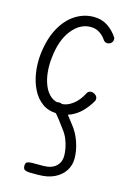

<svg xmlns="http://www.w3.org/2000/svg" viewBox="-133 -608 712 1029"><g transform="rotate(15 223.5 -93.5)"><path d="M199 10Q150.5 10 116.2 -14.8Q82 -39.5 61.5 -80.5Q41 -121.5 33.5 -171.2Q26 -221 31 -271Q40.5 -359 72.8 -419Q105 -479 153 -510Q201 -541 256.5 -541Q301 -541 334.2 -518.5Q367.5 -496 389 -462.5Q393 -456 390.2 -445Q387.5 -434 376.5 -427.5Q363.5 -421 354 -424Q344.5 -427 339.5 -434Q327 -454.5 305 -469.5Q283 -484.5 253.5 -484.5Q194 -484.5 149 -427.2Q104 -370 94 -269Q89.5 -229.5 93.5 -190Q97.5 -150.5 111 -117.8Q124.5 -85 148.2 -65.2Q172 -45.5 207 -45.5Q238.5 -45.5 270.2 -69.2Q302 -93 324 -136.5Q329 -146 340.5 -148.8Q352 -151.5 364.5 -144Q376.5 -137.5 379.8 -126.5Q383 -115.5 377.5 -106Q358 -72 332.2 -45.8Q306.5 -19.5 273.5 -4.8Q240.5 10 199 10ZM141 354Q125 354 113.5 349.2Q102 344.5 102 326Q102 308.5 112.8 304.5Q123.5 300.5 141 300.5H199Q244.5 300.5 269.5 278.5Q294.5 256.5 294.5 219Q294.5 200.5 290.2 177.2Q286 154 275.8 129Q265.5 104 247.5 81.5Q233 62.5 215.2 38.2Q197.5 14 172.5 -9Q165 -16 166.5 -25.8Q168 -35.5 175.5 -42.8Q183 -50 192.5 -50Q199.5 -50 203.8 -49Q208 -48 218.5 -39.5Q237.5 -23.5 256.5 2Q275.5 27.5 291 46.5Q320 82 336 128.8Q352 175.5 352 220Q352 256 333 286.5Q314 317 276.8 335.5Q239.5 354 184.5 354Z"/></g></svg>

Font: Edu SA Hand
Style: Regular
Weight: 400
Designer: Tina and Corey Anderson, Eben Sorkin, Mirko Velimirovic
Foundry: Google for Education
Version: Version 2.000